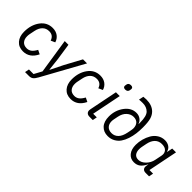

<svg xmlns="http://www.w3.org/2000/svg" viewBox="54 -1651 2750 2750"><g transform="rotate(45 1428.5 -276.0)"><path d="M236 12Q149 12 99 -45.5Q49 -103 49 -199Q49 -338 118.5 -433Q188 -528 302 -528Q368 -528 412.5 -495Q457 -462 473 -407L409 -378Q383 -459 300 -459Q239 -459 200 -420Q161 -381 147 -312L130 -228Q126 -208 126 -183Q126 -126 156 -91.5Q186 -57 244 -57Q283 -57 314.5 -80Q346 -103 376 -158L437 -128Q369 12 236 12Z M788 -261 926 -516H1008L659 117Q634 163 610 181.5Q586 200 548 200H468L481 134H574L638 16L556 -516H631L669 -261L690 -73H695Z M1201 12Q1114 12 1064 -45.5Q1014 -103 1014 -199Q1014 -338 1083.5 -433Q1153 -528 1267 -528Q1333 -528 1377.5 -495Q1422 -462 1438 -407L1374 -378Q1348 -459 1265 -459Q1204 -459 1165 -420Q1126 -381 1112 -312L1095 -228Q1091 -208 1091 -183Q1091 -126 1121 -91.5Q1151 -57 1209 -57Q1248 -57 1279.5 -80Q1311 -103 1341 -158L1402 -128Q1334 12 1201 12Z M1659 -637Q1617 -637 1617 -672Q1617 -681 1621 -700Q1629 -740 1675 -740Q1717 -740 1717 -705Q1717 -696 1713 -677Q1705 -637 1659 -637ZM1640 0H1574Q1540 0 1522 -17Q1504 -34 1504 -63Q1504 -72 1507 -87L1593 -516H1670L1580 -68H1653Z M1952 12Q1868 12 1817 -43Q1766 -98 1766 -200Q1766 -325 1836.5 -420.5Q1907 -516 2011 -516Q2059 -516 2094.5 -490Q2130 -464 2141 -426H2145V-456Q2145 -586 2100 -631Q2052 -679 1975 -679Q1929 -679 1901 -675L1916 -748Q1944 -752 1975 -752Q2090 -752 2154 -688Q2191 -651 2207 -595Q2223 -539 2223 -433Q2223 -368 2215.5 -308Q2208 -248 2188.5 -188.5Q2169 -129 2139 -85.5Q2109 -42 2061 -15Q2013 12 1952 12ZM1962 -57Q2020 -57 2061.5 -99Q2103 -141 2120 -228L2127 -263Q2136 -308 2136 -326Q2136 -382 2107 -414.5Q2078 -447 2022 -447Q1967 -447 1921 -405Q1875 -363 1860 -288L1847 -223Q1842 -198 1842 -178Q1842 -123 1873.5 -90Q1905 -57 1962 -57Z M2780 0H2711Q2678 0 2661 -16.5Q2644 -33 2644 -62Q2644 -74 2647 -89L2652 -112H2649Q2617 -47 2578 -17.5Q2539 12 2482 12Q2411 12 2368 -41Q2325 -94 2325 -185Q2325 -244 2341 -303Q2357 -362 2386.5 -413Q2416 -464 2466 -496Q2516 -528 2577 -528Q2626 -528 2663.5 -503.5Q2701 -479 2712 -432H2716L2733 -516H2810L2720 -68H2793ZM2503 -58Q2560 -58 2611 -109Q2662 -160 2676 -233L2697 -338Q2707 -389 2678.5 -423.5Q2650 -458 2584 -458Q2521 -458 2480 -417Q2439 -376 2424 -301L2409 -226Q2404 -198 2404 -175Q2404 -122 2428.5 -90Q2453 -58 2503 -58Z"/></g></svg>

Font: Aneliza
Style: Italic
Weight: 400
Italic angle: -11.31°
Designer: Mike Abbink, Paul van der Laan, Pieter van Rosmalen
Foundry: Bold Monday
Version: Version 3.0